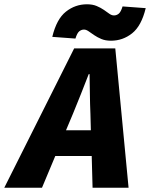

<svg xmlns="http://www.w3.org/2000/svg" viewBox="-70 -876 700 896"><path d="M270 -344 238 -268H354L352 -344Q350 -391 349.5 -436Q349 -481 348 -530H344Q326 -484 308 -438Q290 -392 270 -344ZM-50 0 276 -650H468L530 0H362L358 -148H188L126 0ZM448 -686Q422 -686 403 -694Q384 -702 369.5 -712Q355 -722 343.5 -730Q332 -738 322 -738Q310 -738 300 -730Q290 -722 282 -696L174 -704Q194 -787 237.5 -821.5Q281 -856 336 -856Q362 -856 381 -848Q400 -840 414.5 -830Q429 -820 440 -812Q451 -804 462 -804Q474 -804 484 -812Q494 -820 502 -846L610 -838Q590 -755 546.5 -720.5Q503 -686 448 -686Z"/></svg>

Font: Source Code Pro Black
Style: Italic
Weight: 900
Italic angle: -11°
Monospace: yes
Designer: Paul D. Hunt, Teo Tuominen
Foundry: Adobe Systems Incorporated
Version: Version 1.050;PS 1.000;hotconv 16.6.51;makeotf.lib2.5.65220